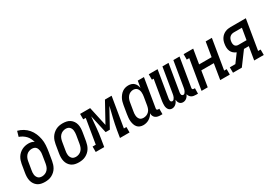

<svg xmlns="http://www.w3.org/2000/svg" viewBox="21 -1588 3457 2448"><g transform="rotate(-30 1750.0 -363.5)"><path d="M204 8Q175 8 147.5 2Q120 -4 98 -19.5Q76 -35 61 -57.5Q46 -80 39.5 -107Q33 -134 33.5 -163Q34 -192 39 -221L59 -341Q63 -364 71 -388Q79 -412 92.5 -433.5Q106 -455 125.5 -472.5Q145 -490 168 -501.5Q191 -513 215 -518Q239 -523 263 -523Q285 -523 306 -518Q327 -513 344 -501Q335 -529 323 -554Q311 -579 291.5 -599Q272 -619 248.5 -634Q225 -649 198 -658L220 -735Q264 -724 302 -700.5Q340 -677 368 -644Q396 -611 413.5 -570.5Q431 -530 439.5 -485.5Q448 -441 445 -394Q442 -347 434 -299L414 -179Q410 -155 402 -130.5Q394 -106 380.5 -83.5Q367 -61 347 -43Q327 -25 303.5 -13Q280 -1 254.5 3.5Q229 8 204 8ZM206 -72Q228 -72 250.5 -81Q273 -90 289.5 -108Q306 -126 314 -148Q322 -170 326 -193L344 -306Q347 -322 348 -338Q349 -354 346.5 -369.5Q344 -385 338.5 -399Q333 -413 322.5 -423.5Q312 -434 297 -438.5Q282 -443 266 -443Q244 -443 222 -434.5Q200 -426 184.5 -409Q169 -392 160 -370.5Q151 -349 148 -327L128 -207Q125 -192 124 -176Q123 -160 125 -144.5Q127 -129 133.5 -115.5Q140 -102 150 -91.5Q160 -81 175 -76.5Q190 -72 206 -72Z M704 8Q675 8 647.5 2Q620 -4 598 -19.5Q576 -35 561 -57.5Q546 -80 539.5 -107Q533 -134 533.5 -163Q534 -192 539 -221L559 -341Q563 -365 571 -389.5Q579 -414 593 -436.5Q607 -459 627 -477Q647 -495 670.5 -507Q694 -519 719 -523.5Q744 -528 769 -528Q798 -528 825.5 -522Q853 -516 875.5 -500.5Q898 -485 913 -462.5Q928 -440 934.5 -413Q941 -386 940 -357Q939 -328 934 -299L914 -179Q910 -155 902 -130.5Q894 -106 880.5 -83.5Q867 -61 847 -43Q827 -25 803.5 -13Q780 -1 754.5 3.5Q729 8 704 8ZM706 -72Q728 -72 750.5 -81Q773 -90 789.5 -108Q806 -126 814 -148Q822 -170 826 -193L846 -313Q848 -328 849 -344Q850 -360 848 -375.5Q846 -391 840 -404.5Q834 -418 823.5 -428.5Q813 -439 798.5 -443.5Q784 -448 768 -448Q746 -448 723.5 -439Q701 -430 684.5 -412Q668 -394 660 -372Q652 -350 648 -327L628 -207Q625 -192 624 -176Q623 -160 625 -144.5Q627 -129 633.5 -115.5Q640 -102 650 -91.5Q660 -81 675 -76.5Q690 -72 706 -72Z M953 0V-80H1000L1060 -440H1023V-520H1171L1233 -237L1389 -520H1487L1414 -80H1451V0H1310L1327 -104Q1334 -144 1342 -184Q1350 -224 1359.5 -263.5Q1369 -303 1379 -343Q1389 -383 1398 -423L1251 -156H1189L1130 -423Q1125 -383 1122 -343Q1119 -303 1115.5 -263.5Q1112 -224 1107 -184Q1102 -144 1095 -104L1078 0Z M1652 8Q1626 8 1603 -1Q1580 -10 1565 -28.5Q1550 -47 1542.5 -70.5Q1535 -94 1532.5 -118.5Q1530 -143 1532.5 -169Q1535 -195 1539 -221L1559 -341Q1563 -363 1569 -385.5Q1575 -408 1586 -429Q1597 -450 1612.5 -469Q1628 -488 1648 -502Q1668 -516 1691 -522Q1714 -528 1736 -528Q1760 -528 1781.5 -521Q1803 -514 1818.5 -499Q1834 -484 1843 -464Q1852 -444 1856 -422L1872 -520H1963L1893 -99Q1892 -93 1892.5 -88Q1893 -83 1896.5 -79Q1900 -75 1905.5 -73.5Q1911 -72 1916 -72H1931V8H1902Q1882 8 1862.5 3.5Q1843 -1 1828.5 -12.5Q1814 -24 1806.5 -42Q1799 -60 1800 -81Q1789 -61 1773 -44Q1757 -27 1737 -15Q1717 -3 1695 2.5Q1673 8 1652 8ZM1701 -72Q1722 -72 1743 -80Q1764 -88 1780 -104Q1796 -120 1804 -140.5Q1812 -161 1816 -182L1836 -302Q1839 -319 1840 -335.5Q1841 -352 1839.5 -368Q1838 -384 1832.5 -399Q1827 -414 1817 -425.5Q1807 -437 1792 -442.5Q1777 -448 1761 -448Q1739 -448 1717.5 -438Q1696 -428 1681.5 -410Q1667 -392 1659 -370.5Q1651 -349 1648 -327L1628 -207Q1625 -192 1624 -176.5Q1623 -161 1624.5 -145.5Q1626 -130 1631.5 -116.5Q1637 -103 1646.5 -92Q1656 -81 1671 -76.5Q1686 -72 1701 -72Z M2075 8Q2059 8 2045.5 1.5Q2032 -5 2023.5 -17Q2015 -29 2010.5 -44Q2006 -59 2005.5 -74.5Q2005 -90 2006 -106Q2007 -122 2009 -137L2060 -440H2034V-520H2164L2098 -122Q2097 -114 2097 -105.5Q2097 -97 2099.5 -89.5Q2102 -82 2109 -77Q2116 -72 2124 -72Q2137 -72 2146 -82.5Q2155 -93 2160.5 -104.5Q2166 -116 2169 -128Q2172 -140 2174 -153L2235 -520H2325L2259 -122Q2258 -114 2258 -105.5Q2258 -97 2260.5 -89.5Q2263 -82 2270 -77Q2277 -72 2286 -72Q2298 -72 2307 -82.5Q2316 -93 2321.5 -104.5Q2327 -116 2330 -128Q2333 -140 2335 -153L2396 -520H2487L2417 -99Q2416 -93 2416.5 -88Q2417 -83 2420 -79Q2423 -75 2428.5 -73.5Q2434 -72 2439 -72H2455L2454 8H2425Q2408 8 2391 5Q2374 2 2360 -6.5Q2346 -15 2337 -29Q2328 -43 2324 -59Q2318 -46 2309.5 -33.5Q2301 -21 2289.5 -11.5Q2278 -2 2264 3Q2250 8 2236 8Q2221 8 2207.5 2Q2194 -4 2185.5 -15Q2177 -26 2172.5 -39.5Q2168 -53 2167 -68Q2161 -53 2152.5 -39.5Q2144 -26 2132 -15Q2120 -4 2105 2Q2090 8 2075 8Z M2511 0 2584 -440H2547V-520H2688L2653 -308H2837L2872 -520H2963L2890 -80H2927V0H2786L2823 -228H2639L2602 0Z M2974 0 2973 -80H3055L3145 -202Q3121 -211 3101.5 -228Q3082 -245 3072 -269Q3062 -293 3061 -320Q3060 -347 3065 -375Q3068 -395 3075 -414.5Q3082 -434 3094.5 -452Q3107 -470 3123.5 -483.5Q3140 -497 3160 -505.5Q3180 -514 3200 -517Q3220 -520 3240 -520H3463L3390 -80H3427V0H3286L3318 -193H3247L3104 0ZM3331 -273 3359 -440H3240Q3225 -440 3209 -435Q3193 -430 3181 -418.5Q3169 -407 3162.5 -392Q3156 -377 3154 -362Q3151 -346 3152 -330Q3153 -314 3159.5 -300.5Q3166 -287 3180 -280Q3194 -273 3210 -273Z"/></g></svg>

Font: Iosevka Curly Slab Medium
Style: Italic
Weight: 500
Italic angle: -9°
Monospace: yes
Designer: Belleve Invis
Foundry: Belleve Invis
Version: Version 22.1.2; ttfautohint (v1.8.4)